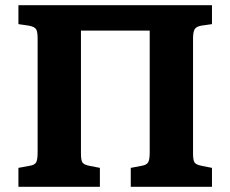

<svg xmlns="http://www.w3.org/2000/svg" viewBox="-20 -720 888 740"><path d="M51 0V-73L94 -81Q114 -84 119.5 -94.5Q125 -105 125 -132V-572Q125 -598 119 -607.5Q113 -617 92 -621L51 -627V-700H797V-627L755 -621Q735 -617 729.5 -606Q724 -595 724 -570V-128Q724 -102 730 -93.5Q736 -85 757 -81L797 -73V0H484V-73L526 -81Q545 -84 551 -94.5Q557 -105 557 -132V-602H292V-128Q292 -102 298 -93.5Q304 -85 324 -81L365 -73V0Z"/></svg>

Font: Literata 12pt
Style: Bold
Weight: 700
Designer: Latin by Veronika Burian and Jose Scaglione. Greek by Irene Vlachou. Cyrillic by Vera Evstafieva.
Foundry: TypeTogether
Version: Version 3.002